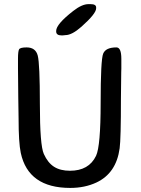

<svg xmlns="http://www.w3.org/2000/svg" viewBox="-20 -924 690 938"><path d="M280.8 -751Q254.4 -751 254.4 -770.5V-772.9Q254.4 -805.7 337.9 -870.6Q380.4 -903.8 412.1 -903.8H422.4Q449.7 -903.8 449.7 -887.7V-883.3Q449.7 -857.4 377.9 -793.5Q331.5 -752.4 299.3 -752.4L286.1 -751ZM67.9 -636.7Q67.9 -673.3 73.2 -682.9Q78.6 -692.4 109.9 -692.4Q153.8 -692.4 164.3 -652.8Q174.8 -613.3 174.8 -414.1Q174.8 -214.8 194.1 -171.9Q213.4 -128.9 243.9 -109.4Q274.4 -89.8 321.8 -89.8Q414.1 -89.8 449.2 -162.6Q471.7 -210 471.7 -420.9Q471.7 -631.8 484.1 -662.1Q496.6 -692.4 548.8 -692.4Q572.8 -692.4 572.8 -636.7V-588.4L572.3 -572.3L570.8 -440.9Q570.8 -246.1 564.5 -199.2Q547.9 -77.6 450.7 -32.2Q394 -5.9 323.2 -5.9Q118.2 -5.9 81.5 -176.8Q70.8 -227.5 70.8 -345.7L69.3 -444.8L67.9 -589.4Z"/></svg>

Font: Averia Sans Libre
Style: Regular
Weight: 400
Version: Version 1.002